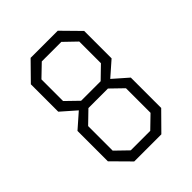

<svg xmlns="http://www.w3.org/2000/svg" viewBox="-195 -785 890 890"><g transform="rotate(-45 250.0 -339.5)"><path d="M424.8 -412.1 353 -349.1 424.8 -286.1V-86.9L338.9 0H161.1L75.2 -86.9V-286.1L147 -349.1L75.2 -412.1V-591.8L161.1 -679.2H338.9L424.8 -591.8ZM126 -431.2 186 -373H314L374 -431.2V-573.2L314 -630.9H186L126 -573.2ZM374 -267.1 314 -325.2H186L126 -267.1V-106L186 -47.9H314L374 -106Z"/></g></svg>

Font: Steps Mono
Style: Regular
Weight: 400
Width: 3
Version: Version 1.000;PS 001.000;hotconv 1.0.70;makeotf.lib2.5.58329